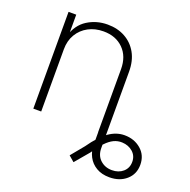

<svg xmlns="http://www.w3.org/2000/svg" viewBox="-132 -675 993 1005"><g transform="rotate(20 365.0 -172.5)"><path d="M580.6 201.7Q538.1 201.7 507.8 183.8Q477.5 166 461.7 135.7Q445.8 105.5 445.8 68.4V-59.1H489.3V71.8Q489.3 113.8 515.6 137.9Q542 162.1 580.6 162.1Q617.7 162.1 642.1 140.9Q666.5 119.6 666.5 85Q666.5 51.3 642.3 30Q618.2 8.8 582.5 7.3Q558.1 6.3 536.1 16.8Q514.2 27.3 491.9 50.8Q469.7 74.2 443.8 113.3L377.9 191.4L346.7 164.6L406.2 92.3Q453.1 25.4 494.9 -3.7Q536.6 -32.7 581.5 -32.7Q636.2 -32.7 673.8 -0.2Q711.4 32.2 711.4 85Q711.4 137.2 674.6 169.4Q637.7 201.7 580.6 201.7ZM128.4 -346.7V0H84.5V-539.1H127.4V-417.5H118.7Q138.7 -483.9 188.7 -515.4Q238.8 -546.9 300.3 -546.9Q356 -546.9 398.4 -523.4Q440.9 -500 465.1 -456.8Q489.3 -413.6 489.3 -353V0H445.3V-351.1Q445.3 -421.9 403.3 -463.9Q361.3 -505.9 292.5 -505.9Q245.6 -505.9 208.5 -486.1Q171.4 -466.3 149.9 -430.4Q128.4 -394.5 128.4 -346.7Z"/></g></svg>

Font: Inter 18pt ExtraLight
Style: Regular
Weight: 250
Designer: Rasmus Andersson
Foundry: rsms
Version: Version 4.001;git-66647c0bb